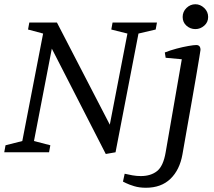

<svg xmlns="http://www.w3.org/2000/svg" viewBox="-28 -717 1007 904"><path d="M470 8 216 -488 132 -53 209 -33 203 0H-8L-2 -33L77 -53L175 -559L104 -578L110 -611H240L489 -130L572 -559L496 -578L502 -611H711L705 -578L624 -559L516 0ZM659 167Q628 167 603.5 159.5Q579 152 565 145Q551 138 551 138L559 101Q576 105 595.5 108.5Q615 112 635 112Q682 112 711.5 88.5Q741 65 752 0L828 -438L752 -445L748 -470Q773 -480 803 -488Q833 -496 859 -500.5Q885 -505 896 -505Q916 -505 916 -482Q916 -480 910.5 -447Q905 -414 896 -360.5Q887 -307 875.5 -242.5Q864 -178 852.5 -112.5Q841 -47 831 10Q818 83 774.5 125Q731 167 659 167ZM892 -580Q868 -580 850 -596Q832 -612 832 -637Q832 -662 850 -679.5Q868 -697 892 -697Q915 -697 933.5 -679.5Q952 -662 952 -637Q952 -612 933.5 -596Q915 -580 892 -580Z"/></svg>

Font: Manuale
Style: Italic
Weight: 400
Italic angle: -11°
Designer: Eduardo Tunni / Pablo Cosgaya
Foundry: Eduardo Tunni / Pablo Cosgaya
Version: Version 1.002